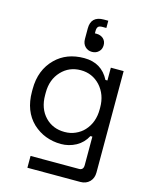

<svg xmlns="http://www.w3.org/2000/svg" viewBox="-138 -844 873 1130"><g transform="rotate(15 298.0 -279.5)"><path d="M452 -418H464V-496H542V122Q542 156 521 178Q499 200 465 200H142V128H437Q464 128 464 98V-76H452Q429 -32 387 -9Q344 14 296 14Q247 14 202 -3Q160 -19 124 -52Q52 -121 52 -240V-256Q52 -372 125 -444Q192 -510 299 -510Q405 -510 452 -418ZM298 -60Q334 -60 363 -73Q395 -87 416 -110Q464 -162 464 -242V-254Q464 -332 416 -385Q368 -436 298 -436Q227 -436 180 -386Q132 -335 132 -256V-240Q132 -158 180 -108Q226 -60 298 -60ZM273 -620V-684Q273 -759 351 -759H378V-715H355Q336 -715 329 -708Q321 -700 321 -682V-667H332Q356 -667 373 -652Q389 -637 389 -613Q389 -588 373 -573Q357 -557 332 -557Q307 -557 290 -574Q273 -591 273 -620Z"/></g></svg>

Font: Rilu
Style: Regular
Weight: 500
Designer: Alí Sinisterra
Foundry: Alí Sinisterra
Version: 0.1